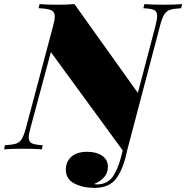

<svg xmlns="http://www.w3.org/2000/svg" viewBox="-65 -728 908 936"><path d="M823 -708 818 -688Q781 -686 763.5 -680Q746 -674 735.5 -657Q725 -640 715 -602L555 5Q537 94 502.5 141Q468 188 396 188Q339 188 297.5 166.5Q256 145 256 99Q256 60 283 36Q310 12 360 12Q404 12 432.5 31Q461 50 461 85Q461 141 394 169Q402 171 407 171Q463 171 490.5 124.5Q518 78 533 5L183 -474L84 -106Q75 -75 75 -58Q75 -37 90 -29.5Q105 -22 143 -20L139 0Q103 -3 50 -3Q-12 -3 -45 0L-41 -20Q-4 -22 13.5 -28Q31 -34 41.5 -51Q52 -68 62 -106L194 -602Q202 -632 202 -648Q202 -670 185 -678Q168 -686 123 -688L128 -708Q159 -705 217 -705Q264 -705 298 -708L607 -275L693 -602Q701 -636 701 -650Q701 -672 686.5 -679Q672 -686 634 -688L639 -708Q674 -705 732 -705Q789 -705 823 -708Z"/></svg>

Font: Playfair Display SC Black
Style: Italic
Weight: 900
Italic angle: -14°
Designer: Claus Eggers Sørensen
Foundry: Claus Eggers Sørensen
Version: Version 1.200; ttfautohint (v1.6)